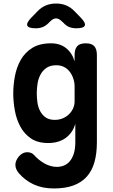

<svg xmlns="http://www.w3.org/2000/svg" viewBox="-20 -805 640 1086"><path d="M406 -105Q399 -80 385.5 -60Q372 -40 352.5 -25.5Q333 -11 308 -3.5Q283 4 253 4Q193 4 155 -22Q117 -48 95 -89Q73 -130 64 -179.5Q55 -229 55 -276Q55 -325 64.5 -375Q74 -425 97.5 -466.5Q121 -508 162.5 -534Q204 -560 269 -560Q319 -560 353.5 -533Q388 -506 402 -458V-494Q402 -527 416.5 -543.5Q431 -560 465 -560Q499 -560 513.5 -543.5Q528 -527 528 -494V0Q528 64 514 113Q500 162 470 195Q440 228 394 244.5Q348 261 284 261Q221 261 171.5 238.5Q122 216 86 174Q77 163 72 151.5Q67 140 67 127Q67 115 72.5 102.5Q78 90 87 79.5Q96 69 108 62.5Q120 56 135 56Q145 56 154.5 59.5Q164 63 172 71Q183 84 197.5 96Q212 108 228 117.5Q244 127 263 133Q282 139 302 139Q323 139 342.5 131Q362 123 376 105.5Q390 88 398 62Q406 36 406 0ZM290 -127Q314 -127 334.5 -135.5Q355 -144 370 -158.5Q385 -173 393.5 -192Q402 -211 402 -232V-315Q402 -338 395 -359.5Q388 -381 375 -398.5Q362 -416 342.5 -426Q323 -436 299 -436Q265 -436 243.5 -421.5Q222 -407 209.5 -384Q197 -361 192.5 -333Q188 -305 188 -277Q188 -250 192 -223.5Q196 -197 208 -175Q220 -153 239.5 -140Q259 -127 290 -127ZM183 -645Q141 -645 134.5 -660Q128 -675 157 -705L192 -741Q214 -764 240 -774.5Q266 -785 297 -785Q328 -785 354 -774.5Q380 -764 402 -741L437 -705Q466 -675 459.5 -660Q453 -645 411 -645Q390 -645 372 -652Q354 -659 340 -675L330 -684Q313 -701 297 -701Q281 -701 264 -684L254 -674Q239 -659 221.5 -652Q204 -645 183 -645Z"/></svg>

Font: Maple Mono NL
Style: Bold
Weight: 700
Monospace: yes
Designer: subframe7536
Version: Version 7.000